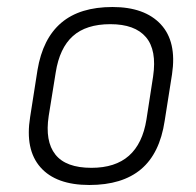

<svg xmlns="http://www.w3.org/2000/svg" viewBox="-20 -516 559 548"><path d="M235 12Q140 12 95.5 -38.5Q51 -89 66 -182L87 -316Q102 -406 155 -451Q208 -496 301 -496Q393 -496 439 -446.5Q485 -397 471 -304L450 -171Q436 -78 382.5 -33Q329 12 235 12ZM241 -37Q309 -37 348 -71.5Q387 -106 398 -175L417 -298Q428 -373 396.5 -410Q365 -447 295 -447Q226 -447 188 -413Q150 -379 139 -309L119 -185Q108 -113 138 -75Q168 -37 241 -37Z"/></svg>

Font: Sofia Sans Light
Style: Italic
Weight: 300
Italic angle: -9°
Version: Version 4.100-B